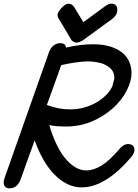

<svg xmlns="http://www.w3.org/2000/svg" viewBox="-45 -976 749 1041"><path d="M282 -742Q310 -742 313 -718Q356 -728 392 -732Q428 -736 458 -736Q514 -736 553.5 -723.5Q593 -711 618.5 -690Q644 -669 656 -640.5Q668 -612 668 -580Q668 -536 642 -485Q616 -434 568.5 -390.5Q521 -347 455.5 -318.5Q390 -290 311 -290Q289 -290 267 -291.5Q245 -293 222 -298Q237 -247 257.5 -202Q278 -157 303.5 -124Q329 -91 359.5 -71.5Q390 -52 423 -52Q463 -52 506.5 -79Q550 -106 605 -171Q627 -195 648 -195Q684 -195 684 -161Q684 -148 668 -126Q527 40 398 40Q357 40 319.5 21.5Q282 3 249.5 -30.5Q217 -64 190 -111Q163 -158 143 -215Q123 -160 103.5 -106Q84 -52 65 2Q57 21 42 33Q27 45 7 45Q-25 45 -25 12Q-25 7 -24.5 3.5Q-24 0 -21 -6L-23 -3Q10 -97 43 -190Q76 -283 109 -377Q136 -454 165.5 -537Q195 -620 222 -697Q230 -717 246 -729.5Q262 -742 282 -742ZM512 -631Q495 -636 475 -639.5Q455 -643 432 -643Q403 -643 365 -637.5Q327 -632 287 -623Q267 -565 248.5 -515.5Q230 -466 209 -407Q244 -394 274 -388.5Q304 -383 335 -383Q376 -383 413 -393.5Q450 -404 479.5 -421.5Q509 -439 531 -461.5Q553 -484 564 -508Q565 -513 566.5 -518.5Q568 -524 569 -528Q571 -535 573 -541.5Q575 -548 575 -553Q575 -583 557.5 -601.5Q540 -620 511 -631ZM526 -943Q544 -956 559 -956Q591 -956 591 -922Q591 -894 563 -873L401 -755Q381 -745 371 -745Q356 -745 343 -758L271 -879Q268 -885 267.5 -889.5Q267 -894 267 -896Q267 -903 273.5 -913.5Q280 -924 289 -933.5Q298 -943 308 -949.5Q318 -956 326 -956Q345 -956 356 -939L407 -856Z"/></svg>

Font: Discipuli Britannica Bold
Style: Regular
Weight: 700
Designer: Peter Wiegel
Foundry: Peter Wiegel
Version: Version 0.001 2009